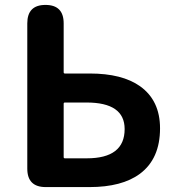

<svg xmlns="http://www.w3.org/2000/svg" viewBox="-20 -761 715 781"><path d="M166 0Q91 0 91 -75V-666Q91 -741 165 -741Q239 -741 239 -666V-467Q239 -462 244 -462H345Q477 -462 550 -410Q631 -352 631 -239Q631 -115 549 -54Q476 0 344 0ZM239 -122Q239 -117 244 -117H333Q487 -117 487 -236Q487 -344 332 -344H244Q239 -344 239 -339Z"/></svg>

Font: Resource Han Rounded KR
Style: Bold
Weight: 700
Designer: Cyano Hao (round all glyphs); Ryoko NISHIZUKA 西塚涼子 (kana, bopomofo & ideographs); Paul D. Hunt (Latin, Greek & Cyrillic)
Foundry: Cyano Hao
Version: 0.990